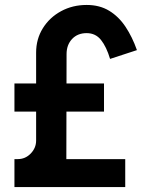

<svg xmlns="http://www.w3.org/2000/svg" viewBox="-20 -755 611 775"><path d="M38.3 0V-112.8H51.8Q82.4 -112.8 104.1 -135.4Q125.8 -157.9 125.8 -187.7V-542.5Q125.8 -597.5 153 -641.1Q180.2 -684.8 226.6 -709.9Q272.9 -735 329.8 -735Q382.1 -735 420.6 -711.6Q459.2 -688.2 486.6 -647Q514 -605.8 532.7 -552.7L424.3 -517.2Q409.8 -565.9 387.8 -593.6Q365.8 -621.3 329.7 -621.3Q293.2 -621.3 270.9 -597.6Q248.7 -573.8 248.7 -536.7L247.8 -112.8H485.5V0ZM38.3 -304.5V-418.2H399.8V-304.5Z"/></svg>

Font: Manrope ExtraLight
Style: Regular
Weight: 200
Designer: Mikhail Sharanda
Foundry: Mikhail Sharanda
Version: Version 4.505